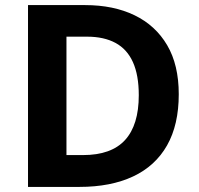

<svg xmlns="http://www.w3.org/2000/svg" viewBox="-20 -734 780 754"><path d="M682 -364Q682 -244 636 -163Q590 -82 502.5 -41Q415 0 292 0H90V-714H314Q426 -714 508.5 -674Q591 -634 636.5 -556.5Q682 -479 682 -364ZM525 -360Q525 -439 502 -490Q479 -541 433.5 -565.5Q388 -590 322 -590H241V-125H306Q417 -125 471 -184Q525 -243 525 -360Z"/></svg>

Font: Noto Sans Malayalam
Style: Regular
Weight: 400
Designer: Jelle Bosma - Monotype Design Team
Foundry: Monotype Imaging Inc.
Version: Version 2.103